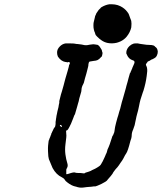

<svg xmlns="http://www.w3.org/2000/svg" viewBox="-20 -842 758 898"><path d="M287 -639Q292 -639 307 -639Q322 -639 324.5 -638.5Q327 -638 331.5 -637.5Q336 -637 336.5 -636.5Q337 -636 344 -636Q364 -634 375 -631Q383 -630 389 -631Q397 -633 416 -635Q422 -635 426 -634Q430 -633 431 -633Q438 -634 446 -624Q448 -621 448 -621Q448 -620 455 -610Q457 -606 458 -599Q459 -595 459.5 -595Q460 -595 460 -596L458 -584Q456 -576 454 -576Q453 -576 450 -572Q444 -565 436 -561Q430 -558 417 -557Q402 -555 399 -554Q398 -553 396 -551Q393 -543 393 -534Q392 -530 391 -525.5Q390 -521 388 -513.5Q386 -506 384 -498Q380 -485 377 -474Q376 -470 374.5 -464Q373 -458 372 -454.5Q371 -451 368.5 -447Q366 -443 365 -440Q361 -430 361 -421Q361 -417 360 -413Q356 -399 351 -382Q349 -372 348 -368Q347 -364 345 -358Q343 -352 341 -343.5Q339 -335 336.5 -328Q334 -321 333 -316Q331 -307 329 -305Q328 -304 327 -301.5Q326 -299 325 -296Q324 -293 322 -288Q311 -259 305 -249Q298 -235 295 -234Q294 -233 294 -232.5Q294 -232 293 -232Q291 -233 289 -230Q289 -229 289.5 -223Q290 -217 290 -214Q292 -209 286 -166Q283 -142 286 -119.5Q289 -97 295 -78Q297 -72 296.5 -66Q296 -60 293 -56Q291 -52 290 -49Q290 -46 290 -37.5Q290 -29 290 -28Q291 -26 300 -29Q326 -38 331 -35Q335 -33 345 -33Q350 -33 355 -33Q367 -31 373 -31Q378 -32 379 -34Q381 -35 381.5 -35Q382 -35 385 -36Q388 -37 391.5 -38Q395 -39 396 -39.5Q397 -40 400 -41Q403 -42 405 -43Q407 -44 410 -46Q418 -49 425 -53Q430 -56 432 -57Q434 -58 437 -60Q440 -62 441.5 -63Q443 -64 447 -67Q453 -73 453 -75Q453 -76 454 -77H455V-78Q457 -80 456 -81Q456 -81 457.5 -82.5Q459 -84 459 -85Q459 -86 462 -91Q466 -98 470 -108Q473 -114 473 -115Q473 -116 474.5 -119Q476 -122 476.5 -123Q477 -124 479 -128.5Q481 -133 481 -135.5Q481 -138 483 -143Q493 -163 504 -200Q505 -204 506 -206Q509 -208 511 -215Q512 -217 513 -220Q516 -226 515 -228Q515 -229 516 -232.5Q517 -236 517 -240Q517 -244 523 -268Q525 -273 529 -290Q531 -296 533 -302.5Q535 -309 537.5 -319Q540 -329 542 -333Q544 -341 550 -365Q553 -374 554 -378Q567 -425 569 -431Q569 -434 571 -439.5Q573 -445 576.5 -458.5Q580 -472 581 -476Q582 -480 585 -490Q588 -500 588 -500.5Q588 -501 589 -500L592 -508Q594 -512 594 -512Q594 -512 595.5 -516Q597 -520 597.5 -520Q598 -520 598.5 -523Q599 -526 599.5 -526Q600 -526 600 -527Q601 -531 607 -543Q610 -549 609 -552Q609 -558 601 -560Q582 -566 574 -585Q572 -590 572 -590Q570 -590 571 -600Q573 -615 586 -627Q595 -635 605 -638Q608 -639 616.5 -639Q625 -639 626 -639Q627 -638 631.5 -637.5Q636 -637 637.5 -636.5Q639 -636 644.5 -635.5Q650 -635 655 -634Q666 -632 677 -632Q691 -632 699 -629Q703 -627 706 -623L710 -620L714 -615Q717 -610 718 -601Q718 -591 714 -583Q712 -578 708 -574Q702 -569 693 -565Q686 -563 683 -560Q681 -558 680.5 -558Q680 -558 679 -557.5Q678 -557 678 -557Q678 -558 676.5 -557Q675 -556 675 -555Q675 -555 674 -555Q672 -557 670 -552Q669 -550 666 -547Q661 -541 663 -537Q664 -535 664.5 -533.5Q665 -532 666 -530Q667 -528 667 -527Q667 -526 668 -521.5Q669 -517 668.5 -508Q668 -499 667 -494.5Q666 -490 666 -486Q662 -454 651 -418Q649 -412 648 -410Q646 -403 637 -376Q635 -370 633.5 -362Q632 -354 631 -349.5Q630 -345 629 -340Q628 -335 627.5 -333Q627 -331 625.5 -324Q624 -317 621.5 -309.5Q619 -302 618 -296Q617 -290 616 -286Q615 -282 614 -277Q611 -256 603 -237Q596 -222 596 -209Q596 -203 594 -195Q593 -191 590 -183Q578 -135 570 -124Q567 -121 556 -99Q551 -90 544 -81Q540 -75 536 -69Q530 -60 521 -51Q516 -45 513 -40.5Q510 -36 509.5 -35.5Q509 -35 506 -29Q499 -19 487 -6Q482 -1 482 0Q482 2 473 8Q453 20 437 26Q425 31 422 30Q422 29 417 30Q405 32 398 32Q394 32 386 33Q365 37 351 35Q340 33 336 31Q335 31 331 30Q314 26 296 12Q285 4 283 -1Q282 -4 277 -8Q275 -10 269 -13Q243 -25 226 -56Q223 -62 218 -75Q215 -83 211 -92Q210 -94 210 -94Q209 -94 206 -111Q205 -119 204.5 -135Q204 -151 205 -162Q207 -187 210 -189Q210 -190 211.5 -194Q213 -198 214 -199.5Q215 -201 215.5 -203.5Q216 -206 216.5 -206.5Q217 -207 217.5 -209Q218 -211 218.5 -211Q219 -211 219 -212Q220 -220 223 -222Q223 -223 223 -223.5Q223 -224 223.5 -225Q224 -226 225 -227Q230 -239 231 -240Q231 -240 232.5 -242.5Q234 -245 235 -246Q239 -249 240 -262Q240 -265 240 -265V-266Q240 -267 240 -269.5Q240 -272 240 -272V-273Q240 -273 240.5 -274Q241 -275 241 -277.5Q241 -280 241.5 -282Q242 -284 242 -286Q242 -288 242.5 -289Q243 -290 243.5 -294.5Q244 -299 244 -299Q244 -299 244.5 -301.5Q245 -304 246.5 -310.5Q248 -317 248.5 -321Q249 -325 251 -331Q254 -341 255 -351Q256 -356 257 -360Q258 -367 257 -368Q257 -368 258 -372Q261 -384 265 -400Q268 -410 269.5 -414.5Q271 -419 272.5 -425Q274 -431 274.5 -432Q275 -433 278 -444.5Q281 -456 282.5 -462Q284 -468 286 -475Q291 -492 296 -509Q298 -516 299 -520Q300 -524 301.5 -529Q303 -534 303 -537Q303 -540 304 -540Q305 -540 306 -542Q308 -548 305 -551Q303 -552 300.5 -552Q298 -552 298 -550.5Q298 -549 297.5 -550Q297 -551 294 -551Q283 -552 276 -555Q268 -558 259 -567Q254 -573 251 -577Q247 -586 247 -595Q246 -611 260 -625Q272 -637 287 -639ZM266 -257Q264 -258 262 -257.5Q260 -257 260 -255Q260 -253 265 -250Q270 -247 270 -249Q270 -253 266 -257ZM491 -822Q495 -822 504 -822Q513 -822 517 -821Q531 -819 543 -813Q563 -803 575 -787Q582 -778 583 -774Q584 -772 588 -760Q590 -756 591 -752Q595 -745 595 -731Q595 -722 594 -714Q589 -691 572 -670Q561 -657 545 -649Q534 -644 526 -642Q504 -637 484 -641Q468 -644 454 -654Q445 -660 434 -671Q426 -679 426 -682Q426 -683 424 -689Q420 -697 419 -704Q417 -711 417 -722Q417 -733 418 -737Q421 -751 424 -762Q425 -767 425 -767Q425 -768 428 -773Q429 -775 429 -775.5Q429 -776 430 -778Q431 -780 431 -780.5Q431 -781 433 -783Q435 -785 435 -786Q435 -787 438 -790.5Q441 -794 440.5 -794Q440 -794 441 -795Q442 -796 443.5 -797.5Q445 -799 447 -801Q450 -803 450 -804Q450 -805 454 -808Q472 -819 491 -822Z"/></svg>

Font: TT2020 Style E
Style: Italic
Weight: 400
Italic angle: -15°
Version: Version 0.2.000